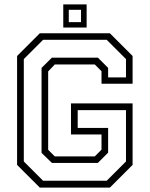

<svg xmlns="http://www.w3.org/2000/svg" viewBox="-20 -851 679 871"><path d="M160.5 0 57.5 -103V-597L160.5 -700H478.5L581.5 -597V-471H440.5V-528L410 -558.5H228.5L198.5 -527V-171.5L228.5 -141.5H410L440.5 -172V-241H302V-382H581.5V-103L478.5 0ZM175.5 -31H464L551.5 -118.5V-351.5H332.5V-270.5H470.5V-158.5L424 -112H215.5L168.5 -157.5V-543L215.5 -589.5H424L470.5 -543V-500H551.5V-583L464 -670.5H175.5L88 -583V-118.5ZM267 -726V-831H373V-726ZM292 -750.5H347.5V-806.5H292Z"/></svg>

Font: Tourney Light
Style: Regular
Weight: 300
Version: Version 1.015